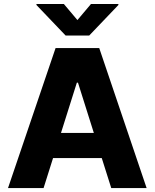

<svg xmlns="http://www.w3.org/2000/svg" viewBox="-20 -950 782 970"><path d="M20.5 0 260.7 -707H481.4L720.7 0H542L494.1 -151.4H248L200.2 0ZM454.1 -278.3 374 -532.2H368.2L288.1 -278.3ZM371.1 -848.6 439.5 -929.7H578.1V-924.8L430.7 -770.5H311.5L164.1 -924.8V-929.7H302.7Z"/></svg>

Font: Pretendard JP ExtraBold
Style: Regular
Weight: 800
Designer: Base glyphs from Inter by Rasmus Andersson; Hangeul glyphs from Noto Sans CJK(Source Han Sans) by Jang Soo-young and Kan
Foundry: Kil Hyung-jin
Version: Version 1.309